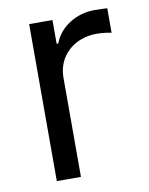

<svg xmlns="http://www.w3.org/2000/svg" viewBox="-68 -605 509 657"><g transform="rotate(-10 186.0 -277.0)"><path d="M76.7 0H160.5V-345.2C160.5 -419 218.8 -473 298.3 -473C320.7 -473 343.8 -468.8 349.4 -467.3V-552.6C339.8 -553.3 317.8 -554 305.4 -554C240.1 -554 183.2 -517 163.4 -463.1H157.7V-545.5H76.7Z"/></g></svg>

Font: Magic Ui Pro
Style: Regular
Weight: 400
Designer: Stefan Endress, Andreas Faust
Version: Version 1.000;FEAKit 1.0